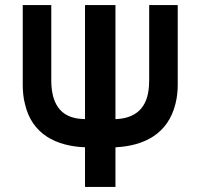

<svg xmlns="http://www.w3.org/2000/svg" viewBox="-20 -740 794 760"><path d="M316.5 -157V0H437V-157C550 -162.5 645 -209.5 674.5 -329C681.5 -356 683.5 -381.5 683.5 -405V-720H570.5V-424.5C570.5 -414.5 570.5 -392 565.5 -368.5C551 -298 500.5 -270.5 437 -268.5V-720H316.5V-268.5C255.5 -269.5 207.5 -291.5 189.5 -361.5C183 -388 183 -412 183 -424.5V-720H70V-405C70 -386 71.5 -354.5 79 -327.5C106.5 -209 202 -161.5 316.5 -157Z"/></svg>

Font: Eudonet
Style: Bold
Weight: 700
Designer: Mikhail Sharanda
Foundry: Mikhail Sharanda
Version: Version 4.503;Glyphs 3.1.2 (3151)